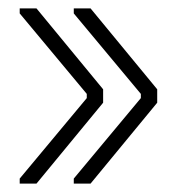

<svg xmlns="http://www.w3.org/2000/svg" viewBox="-20 -579 410 458"><path d="M196 -559 355 -366V-334L196 -141H156V-153L316 -345V-355L156 -547V-559ZM67 -559 226 -366V-334L67 -141H27V-153L187 -345V-355L27 -547V-559Z"/></svg>

Font: Phudu ExtraBold
Style: Regular
Weight: 800
Version: Version 1.005;gftools[0.9.23]